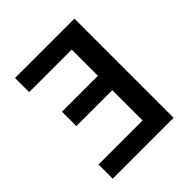

<svg xmlns="http://www.w3.org/2000/svg" viewBox="-186 -799 923 923"><g transform="rotate(-45 276.0 -337.0)"><path d="M465.8 0H51.8V-96.2H351.1V-302.2H106.9V-399.9H351.1V-578.1H62V-674.3H465.8Z"/></g></svg>

Font: Akatab
Style: Bold
Weight: 700
Designer: SIL Global
Foundry: SIL Global
Version: Version 4.100